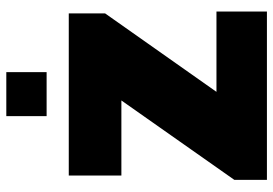

<svg xmlns="http://www.w3.org/2000/svg" viewBox="-152 -736 887 624"><g transform="rotate(-90 292.0 -423.5)"><path d="M227 -716V-847H370V-716ZM20 0V-106L278 -473H34V-644H561V-526L306 -164H567V0Z"/></g></svg>

Font: Kanit ExtraBold
Style: Regular
Weight: 800
Designer: Katatrad Team
Foundry: CadsonDemak
Version: Version 2.000; ttfautohint (v1.8.3)